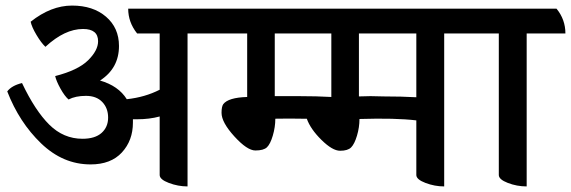

<svg xmlns="http://www.w3.org/2000/svg" viewBox="-20 -649 2049 689"><path d="M792 -529H653V20Q619 20 586 7.5Q553 -5 553 -21V-231Q516 -221 472 -221H457V-209Q457 -145 417.5 -102Q378 -59 305 -59Q206 -59 127.5 -134.5Q49 -210 6 -321Q22 -342 59 -351Q106 -252 157 -201.5Q208 -151 276 -151Q321 -151 344.5 -172Q368 -193 368 -227Q368 -261 347 -283Q326 -305 288.5 -305Q251 -305 226 -292Q212 -304 197 -331Q182 -358 178 -376Q260 -397 296 -432.5Q332 -468 332 -501Q332 -545 278 -545Q212 -545 143 -481Q128 -495 111 -523.5Q94 -552 90 -571Q163 -629 238.5 -629Q314 -629 360.5 -589Q407 -549 407 -484Q407 -404 339 -360Q405 -341 435 -293Q500 -300 553 -327V-529H472Q440 -569 440 -618H760Q792 -579 792 -529Z M1714 -529H1574V20Q1540 20 1507 7.5Q1474 -5 1474 -21V-217Q1399 -226 1270 -222Q1270 -192 1261 -162Q1252 -132 1240 -120Q1228 -108 1200.5 -108Q1173 -108 1133.5 -147Q1094 -186 1081 -223H1064Q1021 -224 968 -223Q968 -193 959 -162.5Q950 -132 938 -120.5Q926 -109 896.5 -109Q867 -109 821 -159.5Q775 -210 775 -244Q775 -266 781 -275Q799 -299 867 -301V-529H741Q709 -569 709 -618H1682Q1714 -577 1714 -529ZM966 -304H1052Q1117 -304 1169 -301V-529H966ZM1474 -529H1268V-303Q1308 -305 1355 -303Q1421 -303 1474 -300Z M2009 -529H1870V20Q1835 20 1802.5 7.5Q1770 -5 1770 -21V-529H1662Q1630 -569 1630 -618H1977Q2009 -579 2009 -529Z"/></svg>

Font: Karma SemiBold
Style: Regular
Weight: 600
Designer: Joana Correia
Foundry: Indian Type Foundry
Version: Version 1.202;PS 1.0;hotconv 1.0.78;makeotf.lib2.5.61930; tt